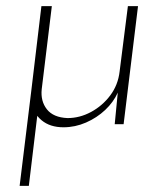

<svg xmlns="http://www.w3.org/2000/svg" viewBox="-20 -405 538 626"><path d="M187 10Q143 10 115.5 -13Q88 -36 82 -73L109 -90L74 201H44L82 -109L115 -385H149L116 -114Q112 -75 133 -48.5Q154 -22 200 -20Q240 -20 277 -40Q314 -60 339.5 -94Q365 -128 370 -172L397 -385H430L383 0H354L364 -103Q350 -72 323 -46.5Q296 -21 260.5 -5.5Q225 10 187 10Z"/></svg>

Font: Josefin Sans Thin ExtraLight
Style: Italic
Weight: 250
Italic angle: -7°
Version: Version 2.000